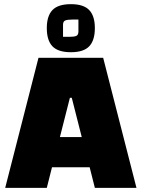

<svg xmlns="http://www.w3.org/2000/svg" viewBox="-20 -903 681 923"><path d="M411 -99H230L205 0H5L165 -625H476L636 0H436ZM373 -244 325 -433H316L268 -244ZM205 -768Q205 -826 232 -854.5Q259 -883 321 -883Q382 -883 409 -854.5Q436 -826 436 -768Q436 -709 409 -680.5Q382 -652 321 -652Q259 -652 232 -680.5Q205 -709 205 -768ZM315 -726Q337 -726 347 -730.5Q357 -735 357 -752V-809H328Q304 -809 293.5 -804.5Q283 -800 283 -784V-726Z"/></svg>

Font: Changa ExtraBold
Style: Regular
Weight: 800
Designer: Eduardo Rodriguez Tunni
Foundry: Eduardo Rodriguez Tunni
Version: Version 2.002; ttfautohint (v1.5) -l 8 -r 50 -G 220 -x 14 -H